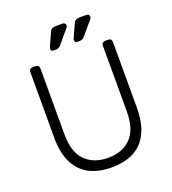

<svg xmlns="http://www.w3.org/2000/svg" viewBox="-157 -997 1005 1124"><g transform="rotate(-20 345.5 -435.0)"><path d="M346 10Q265 10 207.5 -20Q150 -50 119 -112Q88 -174 88 -271V-677Q88 -688 94 -694Q100 -700 110 -700H128Q139 -700 145 -694Q151 -688 151 -677V-268Q151 -156 203.5 -103Q256 -50 346 -50Q435 -50 487.5 -103Q540 -156 540 -268V-677Q540 -688 546.5 -694Q553 -700 563 -700H581Q591 -700 597 -694Q603 -688 603 -677V-271Q603 -174 572.5 -112Q542 -50 485 -20Q428 10 346 10ZM407 -750Q391 -750 391 -766Q391 -770 393 -774Q395 -778 396 -781L432 -861Q441 -880 469 -880H509Q529 -880 529 -861Q529 -854 523 -848L452 -764Q440 -750 422 -750ZM259 -750Q243 -750 243 -766Q243 -770 245 -774Q247 -778 248 -781L284 -861Q293 -880 321 -880H361Q381 -880 381 -861Q381 -854 375 -848L304 -764Q292 -750 274 -750Z"/></g></svg>

Font: Rubik Light Light
Style: Regular
Weight: 300
Version: Version 2.101